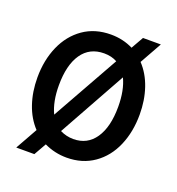

<svg xmlns="http://www.w3.org/2000/svg" viewBox="-109 -619 690 748"><g transform="rotate(20 236.0 -245.0)"><path d="M448 -245Q448 -173 423 -115Q398 -57 350 -23.5Q302 10 237 10Q188 10 144 -11L115 40H40L91 -51Q58 -86 41 -136Q24 -186 24 -245Q24 -317 49.5 -375Q75 -433 123 -466.5Q171 -500 237 -500Q287 -500 329 -479L358 -530H432L381 -439Q414 -404 431 -354Q448 -304 448 -245ZM135 -131 291 -409Q268 -422 237 -422Q177 -422 145 -375.5Q113 -329 113 -245Q113 -177 135 -131ZM359 -245Q359 -313 337 -359L182 -80Q208 -67 237 -67Q295 -67 327 -114Q359 -161 359 -245Z"/></g></svg>

Font: Cabin Condensed
Style: Regular
Weight: 400
Width: 3
Designer: Pablo Impallari
Foundry: Pablo Impallari. http://www.impallari.com Igino Marini. http://www.ikern.com
Version: Version 2.200